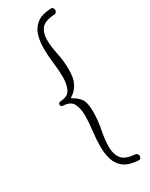

<svg xmlns="http://www.w3.org/2000/svg" viewBox="-250 -894 839 1075"><g transform="rotate(-30 169.5 -357.0)"><path d="M84 -371Q133 -373 148.5 -404.5Q164 -436 164 -482Q164 -525 157.5 -576Q151 -627 151 -675Q151 -720 162.5 -758Q174 -796 205 -820.5Q236 -845 296 -848Q305 -849 310 -843Q315 -837 315 -829Q315 -822 310.5 -816Q306 -810 296 -809Q233 -805 212 -777.5Q191 -750 191 -708Q191 -665 202.5 -611Q214 -557 214 -502Q214 -489 213 -477Q212 -465 210 -453Q206 -428 190.5 -403Q175 -378 150 -363Q140 -357 151 -352Q175 -339 190.5 -321Q206 -303 210 -278Q212 -266 213 -254Q214 -242 214 -229Q214 -174 202.5 -117Q191 -60 191 -13Q191 31 212 60.5Q233 90 296 95Q306 96 311 102Q316 108 316 116Q316 123 311 129Q306 135 296 134Q236 130 205 106Q174 82 162.5 44Q151 6 151 -39Q151 -88 157.5 -138.5Q164 -189 164 -232Q164 -279 148.5 -310Q133 -341 84 -343Q70 -345 70 -357Q70 -362 73.5 -366.5Q77 -371 84 -371Z"/></g></svg>

Font: Kiwi Maru
Style: Regular
Weight: 400
Designer: Hiroki-Chan
Version: Version 1.100